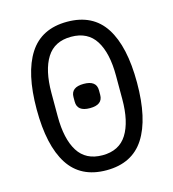

<svg xmlns="http://www.w3.org/2000/svg" viewBox="-108 -800 815 902"><g transform="rotate(-15 300.0 -349.0)"><path d="M56 -349Q56 -525 115.5 -617.5Q175 -710 300 -710Q425 -710 484.5 -617.5Q544 -525 544 -349Q544 -173 484.5 -80.5Q425 12 300 12Q175 12 115.5 -80.5Q56 -173 56 -349ZM457 -292V-406Q457 -516 419 -576.5Q381 -637 300 -637Q219 -637 181 -576.5Q143 -516 143 -406V-292Q143 -182 181 -121.5Q219 -61 300 -61Q381 -61 419 -121.5Q457 -182 457 -292ZM238 -338V-360Q238 -408 300 -408Q362 -408 362 -360V-338Q362 -290 300 -290Q238 -290 238 -338Z"/></g></svg>

Font: iA Writer Quattro V
Style: Regular
Weight: 400
Designer: Mike Abbink, Paul van der Laan, Pieter van Rosmalen, Oliver Reichenstein
Foundry: Information Architects Inc.
Version: Version 2.000